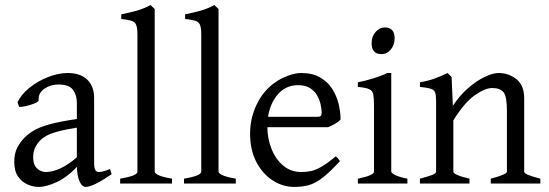

<svg xmlns="http://www.w3.org/2000/svg" viewBox="-20 -716 2141 749"><path d="M415.5 -36.6Q377.4 -10.3 352.5 1.5Q327.6 13.2 314.9 13.2Q299.3 13.2 289.6 -10Q279.8 -33.2 279.8 -73.2V-314.9Q279.8 -345.2 264.2 -366.2Q248.5 -387.2 204.1 -386.2Q175.3 -385.7 151.9 -368.9Q128.4 -352.1 130.9 -325.2Q131.8 -319.8 115.7 -313Q99.6 -306.2 80.8 -302Q62 -297.9 54.7 -299.3L48.3 -316.9Q62 -346.7 94 -372.8Q126 -398.9 166.3 -415Q206.5 -431.2 244.1 -431.2Q293.5 -431.2 320.3 -405.3Q347.2 -379.4 347.2 -333V-79.6Q347.2 -44.9 364.7 -44.9Q371.6 -44.9 381.3 -47.1Q391.1 -49.3 409.2 -56.6ZM284.2 -218.8Q232.4 -210.4 203.6 -202.4Q174.8 -194.3 160.2 -185.8Q145.5 -177.2 135.3 -167Q124 -154.8 116.7 -139.2Q109.4 -123.5 109.4 -102.5Q109.4 -79.1 118.2 -66.7Q127 -54.2 138.4 -49.6Q149.9 -44.9 157.7 -44.9Q185.5 -44.9 217 -59.8Q248.5 -74.7 284.2 -106L287.6 -72.8Q245.6 -26.9 203.6 -6.8Q161.6 13.2 131.3 13.2Q109.9 13.2 87.6 3.7Q65.4 -5.9 50.5 -27.3Q35.6 -48.8 35.6 -83.5Q35.6 -117.7 47.6 -140.4Q59.6 -163.1 76.2 -179.7Q90.8 -194.3 112.1 -207Q133.3 -219.7 173.3 -231Q213.4 -242.2 284.2 -252.4Z M448.7 0V-19Q487.8 -25.9 502 -32.5Q516.1 -39.1 516.1 -46.4V-582Q516.1 -608.4 510.7 -619.9Q505.4 -631.3 491.9 -635.3Q478.5 -639.2 453.1 -642.1V-660.2Q485.4 -666.5 512.5 -674.1Q539.6 -681.6 567.4 -696.3L583.5 -680.7V-46.4Q583.5 -40 598.6 -32.7Q613.8 -25.4 650.9 -19V0Z M697.8 0V-19Q736.8 -25.9 751 -32.5Q765.1 -39.1 765.1 -46.4V-582Q765.1 -608.4 759.8 -619.9Q754.4 -631.3 741 -635.3Q727.5 -639.2 702.1 -642.1V-660.2Q734.4 -666.5 761.5 -674.1Q788.6 -681.6 816.4 -696.3L832.5 -680.7V-46.4Q832.5 -40 847.7 -32.7Q862.8 -25.4 899.9 -19V0Z M1308.6 -250Q1300.8 -240.7 1287.4 -233.2Q1273.9 -225.6 1259.3 -219.7H1001.5L1002.4 -260.3H1217.8Q1228 -260.3 1231.4 -263.7Q1234.9 -267.1 1234.9 -276.4Q1234.9 -288.6 1231.2 -306.4Q1227.5 -324.2 1218 -342Q1208.5 -359.9 1190.2 -371.8Q1171.9 -383.8 1142.6 -383.8Q1088.9 -383.8 1055.9 -337.9Q1022.9 -292 1022.9 -223.1Q1022.9 -176.3 1039.1 -135.5Q1055.2 -94.7 1085 -69.8Q1114.7 -44.9 1155.8 -44.9Q1174.8 -44.9 1192.6 -48.6Q1210.4 -52.2 1233.4 -65.2Q1256.3 -78.1 1289.6 -106Q1294.9 -102.5 1299.6 -96.7Q1304.2 -90.8 1306.2 -87.4Q1266.1 -43.9 1237.8 -22.2Q1209.5 -0.5 1184.3 6.3Q1159.2 13.2 1128.4 13.2Q1082.5 13.2 1043.2 -12.5Q1003.9 -38.1 979.7 -84.7Q955.6 -131.3 955.6 -194.8Q955.6 -255.4 981.9 -309.6Q1008.3 -363.8 1054.7 -395.5Q1074.7 -409.7 1103 -420.4Q1131.3 -431.2 1155.3 -431.2Q1199.2 -431.2 1229 -413.8Q1258.8 -396.5 1276.1 -369.1Q1293.5 -341.8 1301 -310.3Q1308.6 -278.8 1308.6 -250Z M1519.5 -566.4Q1519.5 -541 1504.6 -522.9Q1489.7 -504.9 1467.8 -504.9Q1429.7 -504.9 1429.7 -547.9Q1429.7 -573.7 1445.1 -591.3Q1460.4 -608.9 1481.4 -608.9Q1519.5 -608.9 1519.5 -566.4ZM1376 0V-19Q1439 -31.7 1439 -46.4V-300.8Q1439 -331.5 1436.3 -346.9Q1433.6 -362.3 1420.4 -368.2Q1407.2 -374 1376 -377V-395Q1404.3 -400.4 1436.3 -410.2Q1468.3 -419.9 1490.7 -431.2H1506.3V-46.4Q1506.3 -41 1521.5 -33.2Q1536.6 -25.4 1569.3 -19V0Z M1894.5 0V-19Q1957.5 -35.6 1957.5 -46.4V-284.2Q1957.5 -338.9 1944.6 -355.7Q1931.6 -372.6 1899.9 -372.6Q1872.6 -372.6 1832.3 -344.5Q1792 -316.4 1748.5 -246.6V-46.4Q1748.5 -40 1765.6 -32.7Q1782.7 -25.4 1811.5 -19V0H1618.2V-19Q1647.9 -26.9 1664.6 -33Q1681.2 -39.1 1681.2 -46.4V-319.3Q1681.2 -342.8 1678 -353.8Q1674.8 -364.7 1661.6 -369.4Q1648.4 -374 1618.2 -377V-395Q1648.4 -399.9 1674.8 -409.4Q1701.2 -418.9 1726.1 -431.2L1741.7 -415.5L1746.6 -303.2Q1772.9 -343.3 1805.7 -371.8Q1838.4 -400.4 1870.4 -415.8Q1902.3 -431.2 1925.3 -431.2Q1964.4 -431.2 1994.6 -407.2Q2024.9 -383.3 2024.9 -332.5V-46.4Q2024.9 -40.5 2038.6 -34.4Q2052.2 -28.3 2087.9 -19V0Z"/></svg>

Font: Dai Banna SIL Light
Style: Regular
Weight: 300
Designer: Victor Gaultney
Foundry: SIL International
Version: Version 4.000